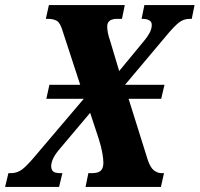

<svg xmlns="http://www.w3.org/2000/svg" viewBox="-51 -734 784 754"><path d="M-31 0 -18 -54H-8Q17 -54 37 -69.5Q57 -85 91 -126L278 -346H131L143 -401H264L196 -609Q186 -644 172.5 -652Q159 -660 136 -660H129L141 -714H439L428 -660H409Q370 -660 370 -630Q370 -620 372.5 -606Q375 -592 382 -572L417 -455L516 -575Q528 -589 536.5 -605Q545 -621 545 -636Q545 -660 507 -660H505L516 -714H713L702 -660H694Q670 -660 651 -645Q632 -630 599 -590L440 -401H595L582 -346H454L529 -107Q539 -76 553.5 -65Q568 -54 583 -54H593L581 0H285L296 -54H310Q335 -54 345 -64Q355 -74 355 -95Q355 -109 351 -132.5Q347 -156 337 -188L303 -291L185 -151Q150 -111 150 -81Q150 -68 157.5 -61Q165 -54 187 -54H194L181 0Z"/></svg>

Font: Noto Serif ExtraCondensed ExtraBold
Style: Italic
Weight: 800
Width: 2
Italic angle: -12°
Designer: Monotype Design Team
Foundry: Monotype Imaging Inc.
Version: Version 2.013